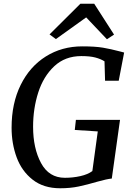

<svg xmlns="http://www.w3.org/2000/svg" viewBox="-20 -999 708 1027"><path d="M504 -28Q446 -11 401 -1.5Q356 8 302 8Q213 8 154.5 -38Q96 -84 69 -157.5Q42 -231 42 -316Q42 -446 90.5 -544.5Q139 -643 225 -697Q311 -751 420 -751Q489 -751 530.5 -744Q572 -737 621 -724L644 -718L615 -567H542L539 -671Q518 -684 489.5 -691.5Q461 -699 415 -699Q328 -699 270 -644.5Q212 -590 184.5 -504Q157 -418 157 -321Q157 -206 199.5 -127Q242 -48 327 -48Q370 -48 410 -57Q450 -66 474 -84L503 -296L380 -304L386 -358H622L578 -44Q550 -41 504 -28ZM410 -979H484L590 -814L552 -789L441 -906L279 -790L245 -815Z"/></svg>

Font: Koeln Type Serif
Style: Italic
Weight: 400
Italic angle: -8°
Designer: Eben Sorkin
Foundry: Eben Sorkin
Version: Version 2.002